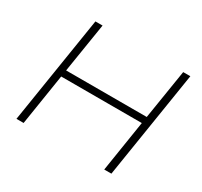

<svg xmlns="http://www.w3.org/2000/svg" viewBox="-146 -899 1148 1093"><g transform="rotate(30 427.5 -352.5)"><path d="M77 0 189 -705H236L184 -380H714L766 -705H813L701 0H654L707 -336H177L124 0Z"/></g></svg>

Font: Nunito Sans 10pt SemiExpanded ExtraLight
Style: Italic
Weight: 250
Width: 6
Italic angle: -9°
Designer: Vernon Adams
Foundry: Vernon Adams
Version: Version 3.101;gftools[0.9.27]